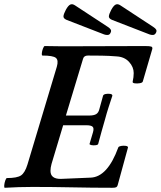

<svg xmlns="http://www.w3.org/2000/svg" viewBox="-30 -885 761 909"><path d="M-7 4Q-11 4 -10 -7.5Q-9 -19 -5 -30.5Q-1 -42 3 -42Q51 -42 69.5 -54.5Q88 -67 100 -106L239 -569Q248 -600 234.5 -611Q221 -622 171 -622Q167 -622 168 -633Q169 -644 173.5 -655.5Q178 -667 182 -667Q217 -666 253 -666Q289 -666 324 -666Q407 -666 490.5 -666.5Q574 -667 656 -667Q679 -667 686 -664.5Q693 -662 691 -653L646 -499Q644 -493 631.5 -491Q619 -489 608 -490.5Q597 -492 598 -498Q603 -520 603 -539Q603 -568 581 -592Q559 -616 522 -618Q486 -621 451 -621.5Q416 -622 386 -622Q367 -622 363 -606L282 -338H392Q414 -338 425 -344.5Q436 -351 440 -367L458 -432Q460 -438 470.5 -440Q481 -442 491.5 -440.5Q502 -439 502 -432Q493 -405 484 -377Q475 -349 467 -319Q459 -292 451 -263Q443 -234 435 -204Q434 -199 423 -197.5Q412 -196 402.5 -198Q393 -200 394 -204L410 -258Q416 -278 408.5 -285Q401 -292 379 -292H269L214 -109Q209 -91 209 -76Q209 -38 257 -38L399 -44Q479 -47 530 -187Q532 -192 543 -194Q554 -196 565 -194.5Q576 -193 576 -187L527 -8Q525 -1 520 1.5Q515 4 502 4Q406 4 312.5 2Q219 0 125 0Q92 0 59 1Q26 2 -7 4ZM463 -722 285 -791Q269 -798 270.5 -809Q272 -820 282 -839Q293 -859 303 -863.5Q313 -868 326 -859L480 -758Q491 -751 494.5 -744.5Q498 -738 493 -729Q489 -720 480 -719.5Q471 -719 463 -722ZM678 -722 500 -791Q484 -798 485.5 -809Q487 -820 497 -839Q508 -859 518 -863.5Q528 -868 541 -859L695 -758Q706 -751 709.5 -744.5Q713 -738 708 -729Q703 -720 694.5 -719.5Q686 -719 678 -722Z"/></svg>

Font: Junicode
Style: Bold Italic
Weight: 700
Italic angle: -11°
Designer: Peter S. Baker
Version: Version 2.100; ttfautohint (v1.8.4)